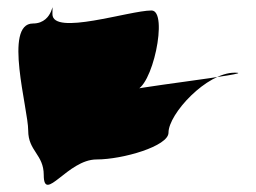

<svg xmlns="http://www.w3.org/2000/svg" viewBox="-20 -663 708 531"><path d="M101 -179C101 -99 167 -222 247 -222C320 -222 446 -259 446 -296C446 -348 551 -462 629 -462C709 -462 281 -413 351 -413C401 -413 447 -634 399 -634C338 -634 125 -563 125 -624C125 -679 133 -598 71 -598C-11 -598 58 -362 58 -302C58 -245 101 -236 101 -179Z"/></svg>

Font: CiSf CamouflageKit II
Style: Regular
Weight: 400
Version: Version 1